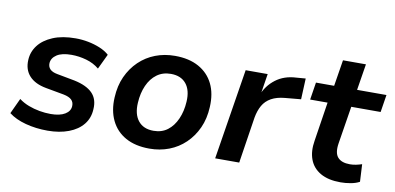

<svg xmlns="http://www.w3.org/2000/svg" viewBox="-64 -828 2121 1030"><g transform="rotate(10 996.5 -313.5)"><path d="M235 10Q171 10 115 -5Q59 -20 23 -48L62 -132Q86 -114 115 -103Q144 -92 175 -86.5Q206 -81 236 -81Q286 -81 314 -98Q342 -115 343 -143Q344 -164 330.5 -177Q317 -190 287 -196L188 -214Q127 -225 96 -259Q65 -293 68 -346Q70 -390 97 -425.5Q124 -461 175 -482.5Q226 -504 299 -504Q333 -504 367 -497.5Q401 -491 431.5 -478.5Q462 -466 483 -447L444 -365Q414 -390 373.5 -401.5Q333 -413 292 -413Q240 -413 212.5 -395Q185 -377 183 -349Q182 -329 194.5 -316Q207 -303 235 -298L331 -280Q398 -266 430 -233.5Q462 -201 458 -146Q456 -98 428 -63Q400 -28 350 -9Q300 10 235 10Z M790 10Q713 10 660 -19.5Q607 -49 581 -103Q555 -157 559 -228Q562 -292 585 -342.5Q608 -393 646 -429.5Q684 -466 733.5 -485Q783 -504 840 -504Q917 -504 970 -474.5Q1023 -445 1049 -392Q1075 -339 1071 -266Q1068 -202 1045 -151.5Q1022 -101 984 -64.5Q946 -28 896.5 -9Q847 10 790 10ZM795 -88Q840 -88 871.5 -112Q903 -136 921.5 -178Q940 -220 943 -272Q947 -335 918.5 -370Q890 -405 835 -405Q791 -405 759 -381.5Q727 -358 708.5 -316.5Q690 -275 687 -222Q683 -159 711.5 -123.5Q740 -88 795 -88Z M1147 0 1226 -494H1346L1327 -374H1322Q1343 -429 1389 -464Q1435 -499 1501 -502L1551 -506L1546 -392L1459 -384Q1415 -380 1385.5 -363.5Q1356 -347 1340 -319Q1324 -291 1317 -252L1278 0Z M1831 10Q1764 10 1721.5 -14.5Q1679 -39 1662.5 -83Q1646 -127 1656 -186L1689 -399H1594L1609 -494H1708L1731 -637H1856L1833 -494H1993L1978 -399H1818L1785 -193Q1777 -141 1797.5 -117.5Q1818 -94 1864 -94Q1881 -94 1897.5 -97.5Q1914 -101 1929 -106L1934 -11Q1914 0 1886 5Q1858 10 1831 10Z"/></g></svg>

Font: Nunito Sans 10pt
Style: Bold Italic
Weight: 700
Italic angle: -9°
Designer: Vernon Adams
Foundry: Vernon Adams
Version: Version 3.101;gftools[0.9.27]